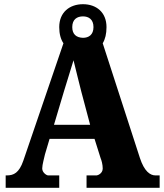

<svg xmlns="http://www.w3.org/2000/svg" viewBox="-20 -894 780 914"><path d="M7 0H262V-59H209C202 -59 181 -72 181 -92C181 -111 191 -143 194 -159L216 -233H430L459 -141C463 -132 469 -111 469 -92C469 -68 445 -59 440 -59H392V0H740V-59H720C695 -59 667 -78 646 -142L469 -688C481 -708 487 -733 487 -765C487 -836 438 -874 375 -874C312 -874 262 -836 262 -765C262 -733 269 -707 282 -688L91 -129C71 -71 45 -59 13 -59H7ZM375 -714C343 -715 324 -731 324 -765C324 -802 347 -816 375 -816C402 -816 425 -802 425 -765C425 -728 402 -714 375 -714ZM237 -300 285 -461C296 -497 319 -571 330 -607C341 -563 357 -496 367 -458L409 -300Z"/></svg>

Font: Noto Serif Bengali SemiCondensed Black
Style: Regular
Weight: 900
Width: 4
Designer: Juan Bruce, Universal Thirst, Indian Type Foundry and the Monotype Design Team.
Foundry: Monotype Imaging Inc.
Version: Version 2.003